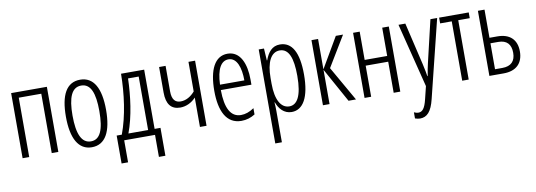

<svg xmlns="http://www.w3.org/2000/svg" viewBox="-59 -923 4310 1545"><g transform="rotate(-10 2095.5 -150.5)"><path d="M358 -532H66V0H120V-485H304V0H358Z M795 -267C795 -443 741 -542 631 -542C519 -542 467 -445 467 -268C467 -91 522 10 631 10C742 10 795 -90 795 -267ZM521 -268C521 -416 554 -494 631 -494C709 -494 740 -413 740 -267C740 -112 706 -38 632 -38C556 -38 521 -117 521 -268Z M1153 -532H964C962 -368 939 -192 885 -48H843V180H896V0H1148V180H1201V-48H1153ZM1100 -485V-48H939C988 -178 1009 -343 1013 -485Z M1328 -532H1275V-323C1275 -228 1313 -181 1387 -181C1435 -181 1481 -203 1515 -240V0H1569V-532H1515V-290C1483 -253 1443 -229 1399 -229C1356 -229 1328 -254 1328 -324Z M1835 -542C1731 -542 1679 -438 1679 -265C1679 -102 1730 10 1853 10C1895 10 1932 -2 1965 -23V-74C1928 -49 1894 -37 1858 -37C1774 -37 1733 -115 1732 -263H1982V-305C1982 -432 1940 -542 1835 -542ZM1835 -496C1904 -496 1932 -410 1932 -307H1733C1738 -435 1775 -496 1835 -496Z M2263 -542C2199 -542 2164 -497 2141 -434H2138L2132 -532H2089V236H2143V-19C2143 -45 2142 -70 2140 -90H2143C2162 -37 2201 10 2264 10C2357 10 2413 -84 2413 -270C2413 -452 2361 -542 2263 -542ZM2253 -495C2327 -495 2358 -416 2358 -269C2358 -103 2316 -38 2253 -38C2185 -38 2143 -111 2143 -242V-289C2143 -417 2182 -495 2253 -495Z M2719 -532 2574 -284V-532H2520V0H2574V-280L2729 0H2790L2628 -284L2778 -532Z M2914 -532H2860V0H2914V-254H3098V0H3152V-532H3098V-301H2914Z M3231 -532 3363 -8 3338 94C3320 170 3298 192 3267 192C3255 192 3242 188 3231 183V233C3246 238 3258 241 3272 241C3329 241 3366 202 3390 103L3547 -532H3492L3411 -188C3403 -154 3397 -124 3391 -85H3388C3383 -113 3380 -136 3368 -187L3287 -532Z M3805 -485V-532H3563V-485H3658V0H3711V-485Z M3934 -302V-532H3880V0H3997C4099 0 4156 -55 4156 -152C4156 -248 4100 -302 3998 -302ZM4101 -150C4101 -83 4066 -45 3994 -45H3934V-257H3997C4067 -257 4101 -220 4101 -150Z"/></g></svg>

Font: Noto Sans Display Condensed Light
Style: Regular
Weight: 300
Width: 3
Designer: Monotype Design Team
Foundry: Monotype Imaging Inc.
Version: Version 1.900